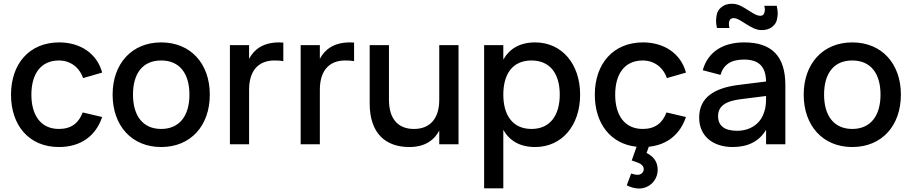

<svg xmlns="http://www.w3.org/2000/svg" viewBox="-20 -786 4968 1046"><path d="M301 15C417 15 501 -42.5 536.5 -148.5L430.5 -173.5C409 -116 368.5 -83.5 301 -83.5C202 -83.5 151 -158.5 151 -270C151 -381.5 201 -456.5 301 -456.5C361.5 -456.5 412 -421 432.5 -360.5L536.5 -390.5C509.5 -492 420.5 -555 302.5 -555C140.5 -555 40 -439 40 -270C40 -103 138 15 301 15Z M858 15C1019 15 1123 -101 1123 -270.5C1123 -438.5 1019.5 -555 858 -555C698 -555 593.5 -439 593.5 -270.5C593.5 -102 697 15 858 15ZM858 -83.5C759 -83.5 704.5 -154.5 704.5 -270.5C704.5 -385.5 757 -456.5 858 -456.5C958 -456.5 1012 -386.5 1012 -270.5C1012 -155.5 958 -83.5 858 -83.5Z M1523.5 -554C1516 -554.5 1508 -555 1500.5 -555C1412 -555 1363 -515 1337 -465.5V-540H1232.5V0H1337V-297C1337 -403.5 1390 -456.5 1475 -456.5C1494 -456.5 1510 -455.5 1523.5 -453Z M1909 -554C1901.5 -554.5 1893.5 -555 1886 -555C1797.5 -555 1748.5 -515 1722.5 -465.5V-540H1618V0H1722.5V-297C1722.5 -403.5 1775.5 -456.5 1860.5 -456.5C1879.5 -456.5 1895.5 -455.5 1909 -453Z M2099 -540H1994V-222.5C1994 -59.5 2080.5 15 2210 15C2298 15 2347 -25 2373 -74.5V0H2478V-540H2373V-243C2373 -136.5 2320 -83.5 2235 -83.5C2149.5 -83.5 2099 -137 2099 -243Z M2722 240V-78.5C2755.5 -20 2811 15 2895.5 15C3040.5 15 3140.5 -101.5 3140.5 -270.5C3140.5 -437.5 3041 -555 2895.5 -555C2811.5 -555 2755.5 -520 2722 -461.5V-540H2617.5V240ZM2875.5 -83.5C2774.5 -83.5 2722 -156.5 2722 -270.5C2722 -380.5 2770.5 -456.5 2875.5 -456.5C2977.5 -456.5 3029.5 -383.5 3029.5 -270.5C3029.5 -160 2978.5 -83.5 2875.5 -83.5Z M3462 241C3516.5 241 3563 197 3563 138.5C3563 96.5 3541 66 3502.5 47.5L3514.5 13.5C3613.5 3.5 3685 -53 3717 -148.5L3611 -173.5C3589.5 -116 3549 -83.5 3481.5 -83.5C3384.5 -83.5 3331.5 -156 3331.5 -270C3331.5 -381.5 3381.5 -456.5 3481.5 -456.5C3542 -456.5 3592.5 -421 3613 -360.5L3717 -390.5C3690 -492 3601 -555 3483 -555C3321 -555 3220.5 -439 3220.5 -270C3220.5 -114.5 3305 -2 3448 13.5L3421.5 88.5C3423 89 3424 89.5 3425.5 89.5C3439 94 3450 98 3458.5 101.5C3475 108.5 3487 119 3487 135.5C3487 152 3473.5 166.5 3453 166.5C3444.5 166.5 3433 164 3418.5 159.5L3394.5 223.5C3417 235 3439.5 241 3462 241Z M4129.5 -622C4153 -622 4172 -628 4186.5 -639.5C4201 -651 4209.5 -664 4212.5 -678.5C4215.5 -692.5 4217 -704 4217 -713C4217 -726 4215 -740 4211.5 -754.5H4143.5C4146 -747 4147 -739.5 4147 -733C4147 -726.5 4145.5 -719.5 4142.5 -712C4139 -704 4132 -700 4121.5 -700C4105.5 -700 4090 -708.5 4061.5 -727C4022 -752.5 3998 -765.5 3968 -765.5C3944.5 -765.5 3926 -759.5 3911.5 -748C3897 -736.5 3888.5 -723.5 3885.5 -709.5C3882.5 -695 3881 -683.5 3881 -674C3881 -661.5 3882.5 -648 3886 -633.5H3954C3952 -641 3951 -648.5 3951 -655.5C3951 -659 3950.5 -687.5 3976.5 -687.5C3992 -687.5 4008 -678.5 4036.5 -660C4075 -635.5 4099.5 -622 4129.5 -622ZM4034.5 -555C3916 -555 3836 -501.5 3808.5 -403.5L3905 -378C3922.5 -435 3963 -461.5 4033.5 -461.5C4113 -461.5 4152 -424.5 4153.5 -342L4005 -323.5C3868.5 -306.5 3789 -253.5 3789 -145C3789 -47.5 3860.5 15 3972 15C4056 15 4117 -17 4153.5 -79V0H4258.5V-322.5C4258.5 -479.5 4185 -555 4034.5 -555ZM4153.5 -263V-259.5C4153.5 -235.5 4153.5 -203.5 4143.5 -177.5C4126.5 -116 4071 -73.5 3996 -73.5C3927.5 -73.5 3892 -100.5 3892 -153C3892 -206.5 3930.5 -235.5 4018 -246Z M4623 15C4784 15 4888 -101 4888 -270.5C4888 -438.5 4784.5 -555 4623 -555C4463 -555 4358.5 -439 4358.5 -270.5C4358.5 -102 4462 15 4623 15ZM4623 -83.5C4524 -83.5 4469.5 -154.5 4469.5 -270.5C4469.5 -385.5 4522 -456.5 4623 -456.5C4723 -456.5 4777 -386.5 4777 -270.5C4777 -155.5 4723 -83.5 4623 -83.5Z"/></svg>

Font: Vela Sans SemBd
Style: Regular
Weight: 600
Designer: Principal design: Mikhail Sharanda - project Manrope.
Design modification: Ravid Balaliev
Foundry: Mikhail Sharanda
Version: Version 1.001